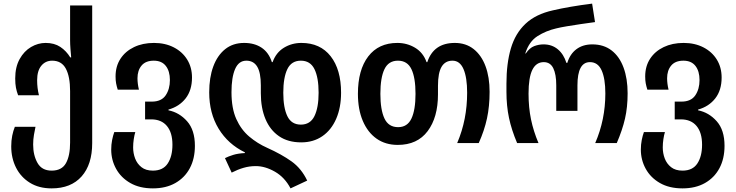

<svg xmlns="http://www.w3.org/2000/svg" viewBox="-20 -790 4062 1060"><path d="M265 250Q195 250 145 219Q95 188 68.5 135.5Q42 83 42 18Q42 -14 47.5 -41Q53 -68 62 -90H176Q172 -72 167.5 -46Q163 -20 163 8Q163 67 187 109.5Q211 152 265 152Q321 152 344 111Q367 70 367 -3V-287Q367 -367 343.5 -411Q320 -455 268 -455Q231 -455 208 -427Q185 -399 185 -347Q185 -304 195 -264H80Q72 -285 68 -306Q64 -327 64 -357Q64 -420 88.5 -464Q113 -508 151.5 -530.5Q190 -553 232 -553Q280 -553 313 -531Q346 -509 368 -473H373Q371 -493 369 -520Q367 -547 367 -567V-760H489V0Q489 118 430.5 184Q372 250 265 250Z M824 250Q751 250 699.5 220.5Q648 191 621 142Q594 93 594 36Q594 8 599 -17Q604 -42 611 -61H727Q722 -45 718.5 -22Q715 1 715 24Q715 56 726 85Q737 114 761 133Q785 152 824 152Q880 152 906 112.5Q932 73 932 9Q932 -58 901.5 -94.5Q871 -131 815 -131H781V-229H818Q871 -229 894.5 -263.5Q918 -298 918 -348Q918 -397 895.5 -426Q873 -455 829 -455Q784 -455 761.5 -428Q739 -401 739 -358Q739 -328 747 -295H630Q624 -314 621 -330Q618 -346 618 -368Q618 -424 645 -465.5Q672 -507 720 -530Q768 -553 830 -553Q892 -553 939.5 -528.5Q987 -504 1013.5 -461Q1040 -418 1040 -362Q1040 -292 1005 -247Q970 -202 910 -185V-181Q970 -169 1013 -120.5Q1056 -72 1056 15Q1056 86 1028 138.5Q1000 191 948 220.5Q896 250 824 250Z M1584 250Q1552 189 1498 158Q1444 127 1392 127Q1357 127 1324.5 136.5Q1292 146 1259 163L1222 83Q1242 73 1268 65Q1294 57 1332 55V51Q1239 6 1187 -79.5Q1135 -165 1135 -280Q1135 -362 1157.5 -423Q1180 -484 1223 -518.5Q1266 -553 1328 -553Q1385 -553 1424.5 -526.5Q1464 -500 1481 -447H1485Q1504 -500 1547.5 -526.5Q1591 -553 1644 -553Q1748 -553 1805.5 -479.5Q1863 -406 1863 -278Q1863 -196 1836 -134Q1809 -72 1759.5 -38Q1710 -4 1643 -4Q1570 -4 1520.5 -38Q1471 -72 1445.5 -133Q1420 -194 1420 -275V-319Q1420 -389 1400 -422Q1380 -455 1340 -455Q1298 -455 1278 -409Q1258 -363 1258 -281Q1258 -192 1284.5 -133Q1311 -74 1356 -36Q1401 2 1455 26Q1535 62 1589.5 101Q1644 140 1676 207ZM1641 -102Q1693 -102 1716 -149Q1739 -196 1739 -278Q1739 -362 1716 -408.5Q1693 -455 1641 -455Q1589 -455 1566.5 -408.5Q1544 -362 1544 -278Q1544 -195 1566.5 -148.5Q1589 -102 1641 -102Z M2176 10Q2108 10 2059 -24.5Q2010 -59 1983 -122.5Q1956 -186 1956 -272Q1956 -404 2013 -478.5Q2070 -553 2174 -553Q2227 -553 2271.5 -526.5Q2316 -500 2335 -447H2339Q2374 -553 2491 -553Q2552 -553 2595 -519Q2638 -485 2660.5 -424.5Q2683 -364 2683 -283Q2683 -203 2668.5 -136Q2654 -69 2623 0H2504Q2532 -66 2545.5 -135Q2559 -204 2559 -278Q2559 -362 2539 -408.5Q2519 -455 2478 -455Q2438 -455 2418 -421.5Q2398 -388 2398 -316V-269Q2398 -142 2341 -66Q2284 10 2176 10ZM2178 -88Q2229 -88 2251.5 -135.5Q2274 -183 2274 -272Q2274 -361 2251.5 -408Q2229 -455 2177 -455Q2125 -455 2102.5 -408Q2080 -361 2080 -272Q2080 -184 2102.5 -136Q2125 -88 2178 -88Z M2835 0Q2804 -73 2790 -139.5Q2776 -206 2776 -283V-328Q2776 -440 2800.5 -523Q2825 -606 2881.5 -659Q2938 -712 3033 -733Q3123 -754 3249 -770L3265 -668Q3227 -663 3186.5 -657Q3146 -651 3110 -645Q3074 -639 3050 -633Q2994 -620 2947.5 -590.5Q2901 -561 2880 -495H2883Q2904 -526 2929.5 -535.5Q2955 -545 2981 -545Q3027 -545 3059.5 -518Q3092 -491 3107 -443H3112Q3127 -492 3162.5 -518.5Q3198 -545 3250 -545Q3313 -545 3356.5 -511.5Q3400 -478 3422.5 -417Q3445 -356 3445 -275Q3445 -198 3430.5 -135Q3416 -72 3385 0H3266Q3322 -129 3322 -274Q3322 -356 3301.5 -401.5Q3281 -447 3237 -447Q3168 -447 3168 -319V-178H3051V-319Q3051 -380 3034.5 -413.5Q3018 -447 2982 -447Q2940 -447 2919 -404.5Q2898 -362 2898 -273Q2898 -197 2911.5 -131.5Q2925 -66 2953 0Z M3748 250Q3675 250 3623.5 220.5Q3572 191 3545 142Q3518 93 3518 36Q3518 8 3523 -17Q3528 -42 3535 -61H3651Q3646 -45 3642.5 -22Q3639 1 3639 24Q3639 56 3650 85Q3661 114 3685 133Q3709 152 3748 152Q3804 152 3830 112.5Q3856 73 3856 9Q3856 -58 3825.5 -94.5Q3795 -131 3739 -131H3705V-229H3742Q3795 -229 3818.5 -263.5Q3842 -298 3842 -348Q3842 -397 3819.5 -426Q3797 -455 3753 -455Q3708 -455 3685.5 -428Q3663 -401 3663 -358Q3663 -328 3671 -295H3554Q3548 -314 3545 -330Q3542 -346 3542 -368Q3542 -424 3569 -465.5Q3596 -507 3644 -530Q3692 -553 3754 -553Q3816 -553 3863.5 -528.5Q3911 -504 3937.5 -461Q3964 -418 3964 -362Q3964 -292 3929 -247Q3894 -202 3834 -185V-181Q3894 -169 3937 -120.5Q3980 -72 3980 15Q3980 86 3952 138.5Q3924 191 3872 220.5Q3820 250 3748 250Z"/></svg>

Font: Noto Sans Georgian SemiCondensed SemiBold
Style: Regular
Weight: 600
Width: 4
Designer: Monotype Design Team, Akaki Razmadze
Foundry: Google LLC
Version: Version 2.005; ttfautohint (v1.8.4.7-5d5b)